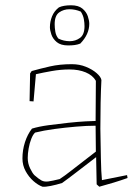

<svg xmlns="http://www.w3.org/2000/svg" viewBox="-20 -701 519 727"><path d="M215 -8Q192 -1 172 3Q152 7 141 6Q124 0 106.5 -15.5Q89 -31 77 -53Q65 -75 65 -101Q65 -133 74.5 -162.5Q84 -192 101 -214Q127 -222 164 -227Q201 -232 238.5 -236Q276 -240 304.5 -241.5Q333 -243 342 -243L343 -395Q331 -416 304.5 -427Q278 -438 243 -438Q210 -438 176 -432Q142 -426 116 -420L107 -317L92 -318L94 -423L100 -432Q132 -441 169 -449.5Q206 -458 252 -458Q281 -458 305.5 -448Q330 -438 346 -424Q362 -410 364 -398Q362 -361 361 -312.5Q360 -264 360 -214Q361 -155 362 -101.5Q363 -48 366 -19L461 -38L463 -27Q438 -18 410 -9.5Q382 -1 356 6L346 -3L344 -104V-106Q310 -80 273 -51.5Q236 -23 215 -8ZM110 -38Q127 -23 137.5 -17.5Q148 -12 163 -14Q178 -16 206 -23Q223 -34 248 -53.5Q273 -73 299 -93Q325 -113 343 -127L342 -225Q309 -225 268 -221.5Q227 -218 186 -212.5Q145 -207 113 -199Q105 -192 98.5 -175.5Q92 -159 88.5 -139Q85 -119 85 -103Q85 -82 94 -63.5Q103 -45 110 -38ZM238 -529Q210 -529 195 -541.5Q180 -554 174.5 -570.5Q169 -587 169 -598Q169 -619 177 -639Q185 -659 203 -673Q220 -681 249 -681Q277 -681 292 -668.5Q307 -656 312.5 -639.5Q318 -623 318 -611Q318 -571 284 -536Q274 -532 263 -530.5Q252 -529 238 -529ZM244 -545Q266 -545 283 -557.5Q300 -570 300 -602Q300 -614 297.5 -628.5Q295 -643 286 -657Q265 -666 243 -666Q221 -666 204 -654Q187 -642 187 -609Q187 -596 189.5 -581Q192 -566 201 -555Q221 -545 244 -545Z"/></svg>

Font: Labrada Thin
Style: Regular
Weight: 100
Designer: Mercedes Jáuregui
Foundry: Omnibus-Type Team
Version: Version 1.000; ttfautohint (v1.8.4.7-5d5b)